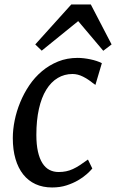

<svg xmlns="http://www.w3.org/2000/svg" viewBox="-20 -826 518 856"><path d="M137.2 -627.9 297.9 -806.2H384.8L477.5 -627.9L440.4 -599.6L328.6 -731.9L166 -600.1ZM212.4 9.8Q170.9 9.8 138.4 -5.1Q106 -20 83.5 -48.3Q61 -76.7 49.1 -117.4Q37.1 -158.2 37.1 -210.4Q37.1 -248 45.4 -289.1Q53.7 -330.1 70.1 -369.9Q86.4 -409.7 110.6 -445.6Q134.8 -481.4 167 -508.5Q199.2 -535.6 239 -551.8Q278.8 -567.9 326.2 -567.9Q339.4 -567.9 354 -566.2Q368.7 -564.5 382.8 -561.5Q397 -558.6 410.4 -554.2Q423.8 -549.8 434.1 -544.4L405.3 -447.3Q402.8 -449.7 399.7 -451.7Q396.5 -453.6 394 -455.6Q373 -472.7 349.9 -484.4Q326.7 -496.1 303.2 -496.1Q267.1 -496.1 237.3 -478.3Q207.5 -460.4 186.3 -426Q165 -391.6 153.6 -340.8Q142.1 -290 142.1 -224.6Q142.1 -181.2 149.2 -149.9Q156.2 -118.7 169.2 -98.4Q182.1 -78.1 200.4 -68.6Q218.8 -59.1 241.2 -59.1Q259.3 -59.1 274.7 -62.3Q290 -65.4 304.9 -72.3Q319.8 -79.1 335.9 -89.6Q352.1 -100.1 372.1 -114.7L391.6 -74.7Q382.8 -64 366.7 -49.6Q350.6 -35.2 327.9 -22Q305.2 -8.8 276.4 0.5Q247.6 9.8 212.4 9.8Z"/></svg>

Font: Merriweather
Style: Italic
Weight: 400
Italic angle: -7°
Designer: Eben Sorkin ( eben@eyebytes.com )
Foundry: Eben Sorkin ( eben@eyebytes.com )
Version: Version 1.005; ttfautohint (v0.97) -l 13 -r 13 -G 200 -x 24 